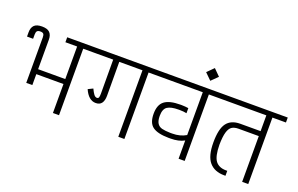

<svg xmlns="http://www.w3.org/2000/svg" viewBox="-96 -1208 2486 1601"><g transform="rotate(20 1147.5 -407.0)"><path d="M616 -634V-590H496V0H442V-257H201V-160H147V-563Q147 -585 139.5 -594Q132 -603 111 -603Q91 -603 83 -593.5Q75 -584 75 -563V-525H21V-563Q21 -604 42 -625.5Q63 -647 111 -647Q159 -647 180 -625.5Q201 -604 201 -563V-301H442V-590H338V-634Z M1196 -590H1076V0H1022V-590H816L817 -290Q817 -246 800 -223Q783 -200 748 -200Q684 -200 646 -286L689 -307Q703 -277 715.5 -260.5Q728 -244 743 -244Q755 -244 759 -254.5Q763 -265 763 -290L762 -590H596V-634H1196Z M1731 -634V-590H1611V0H1557V-162Q1509 -135 1435 -135H1417Q1321 -136 1277 -168Q1233 -200 1233 -282Q1233 -362 1277.5 -395.5Q1322 -429 1417 -429H1429Q1444 -429 1461 -427.5Q1478 -426 1489 -424V-379Q1462 -385 1429 -385H1417Q1350 -385 1318.5 -364Q1287 -343 1287 -282Q1287 -239 1301.5 -216.5Q1316 -194 1343.5 -187Q1371 -180 1417 -179H1435Q1505 -179 1557 -210V-590H1176V-634Z M1526 -757 1583 -814 1640 -757 1583 -701Z M2295 -634V-590H2175V0H2121V-406H1941Q1905 -406 1883 -391.5Q1861 -377 1849.5 -338Q1838 -299 1837 -227Q1838 -123 1868.5 -83.5Q1899 -44 1961 -44H1973V0H1961Q1875 0 1829 -53.5Q1783 -107 1783 -227Q1783 -348 1821.5 -399Q1860 -450 1941 -450H2121V-590H1711V-634Z"/></g></svg>

Font: Biryani ExtraLight
Style: Regular
Weight: 275
Designer: Dan Reynolds and Mathieu Reguer
Foundry: Dan Reynolds and Mathieu Reguer
Version: Version 1.004; ttfautohint (v1.1) -l 5 -r 5 -G 72 -x 0 -D la